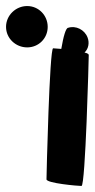

<svg xmlns="http://www.w3.org/2000/svg" viewBox="-37 -924 315 636"><path d="M-17 -835C-17 -797 15 -767 53 -767C91 -767 121 -797 121 -835C121 -873 91 -904 53 -904C15 -904 -17 -873 -17 -835ZM117 -330C117 -317 221 -308 233 -308C246 -308 257 -730 257 -742C257 -745 252 -748 243 -750C256 -762 260 -782 253 -800C243 -826 214 -840 189 -832C181 -832 173 -803 166 -762C153 -763 143 -764 139 -764C127 -764 117 -342 117 -330Z"/></svg>

Font: Ampere
Style: UltCnd
Weight: 400
Version: Version 1